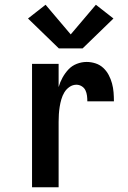

<svg xmlns="http://www.w3.org/2000/svg" viewBox="-20 -789 540 809"><path d="M115 0V-520H227V-422Q233 -443 243.5 -462Q254 -481 268.5 -496.5Q283 -512 303.5 -520Q324 -528 345 -528Q364 -528 382.5 -522Q401 -516 415 -503Q429 -490 438 -473Q447 -456 452 -437.5Q457 -419 458.5 -400Q460 -381 460 -362H348Q348 -374 346.5 -386Q345 -398 340 -408.5Q335 -419 324.5 -425.5Q314 -432 302 -432Q286 -432 272.5 -422.5Q259 -413 251 -399.5Q243 -386 238.5 -370.5Q234 -355 231.5 -339Q229 -323 228 -307.5Q227 -292 227 -276V0ZM228 -585 98 -711 172 -769 278 -644 384 -769 458 -711 328 -585Z"/></svg>

Font: Zed Mono
Style: Bold
Weight: 700
Monospace: yes
Designer: Belleve Invis
Foundry: Belleve Invis
Version: Version 1.0.0; ttfautohint (v1.8.4)